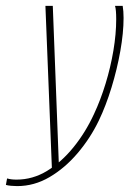

<svg xmlns="http://www.w3.org/2000/svg" viewBox="-100 -515 441 651"><path d="M-42 116Q-52 116 -62.5 115Q-73 114 -80 112L-76 90Q-69 92 -61.5 93Q-54 94 -44 94Q11 94 59.5 64.5Q108 35 149 -15.5Q190 -66 219 -129Q241 -176 258 -231.5Q275 -287 284.5 -343.5Q294 -400 294 -450Q294 -466 293 -477.5Q292 -489 290 -495H316Q319 -477 319 -454Q319 -404 308 -342Q297 -280 278 -218Q259 -156 235 -106Q206 -46 163 4.5Q120 55 68 85.5Q16 116 -42 116ZM76 57 54 -495H79L100 54Z"/></svg>

Font: Alumni Sans Thin
Style: Italic
Weight: 100
Italic angle: -8°
Designer: Robert E. Leuschke
Foundry: Robert E. Leuschke
Version: Version 1.016